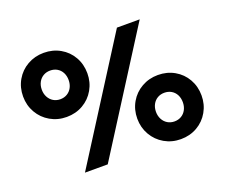

<svg xmlns="http://www.w3.org/2000/svg" viewBox="-118 -895 1267 1083"><g transform="rotate(-20 515.5 -353.5)"><path d="M41.5 -522.4Q41.5 -576.6 66.9 -620.6Q92.3 -664.6 136.5 -689.7Q180.7 -714.8 234.3 -714.8Q289.1 -714.8 333 -689.7Q377 -664.6 402.1 -620.6Q427.2 -576.6 427.2 -522.4Q427.2 -469.2 402.1 -425Q377 -380.9 333 -355.5Q289.1 -330.1 234.3 -330.1Q180.7 -330.1 136.5 -355.5Q92.3 -380.9 66.9 -425Q41.5 -469.2 41.5 -522.4ZM314.9 -522.6Q314.9 -547.8 304.7 -567.4Q294.4 -586.9 276.1 -597.7Q257.8 -608.4 234.4 -608.4Q211.4 -608.4 193.1 -597.7Q174.8 -586.9 164.3 -567.4Q153.8 -547.9 153.8 -522.6Q153.8 -498 164.3 -478.3Q174.8 -458.5 193.1 -447.5Q211.4 -436.5 234.4 -436.5Q257.8 -436.5 276.1 -447.5Q294.4 -458.5 304.7 -478.3Q314.9 -498 314.9 -522.6ZM671.9 -707H808.6L359.4 0H222.7ZM604 -184.5Q604 -238.7 629.4 -282.7Q654.8 -326.7 699 -351.8Q743.2 -377 796.8 -377Q851.6 -377 895.5 -351.8Q939.5 -326.7 964.6 -282.7Q989.7 -238.7 989.7 -184.5Q989.7 -131.3 964.6 -87.2Q939.5 -43 895.5 -17.6Q851.6 7.8 796.8 7.8Q743.2 7.8 699 -17.6Q654.8 -43 629.4 -87.2Q604 -131.3 604 -184.5ZM877.4 -184.7Q877.4 -210 867.2 -229.5Q856.9 -249 838.6 -259.8Q820.3 -270.5 796.9 -270.5Q773.9 -270.5 755.6 -259.8Q737.3 -249.1 726.8 -229.5Q716.3 -210 716.3 -184.7Q716.3 -160.2 726.8 -140.4Q737.3 -120.6 755.6 -109.6Q773.9 -98.6 796.9 -98.6Q820.3 -98.6 838.6 -109.6Q856.9 -120.6 867.2 -140.4Q877.4 -160.2 877.4 -184.7Z"/></g></svg>

Font: Wanted Sans Std Variable
Style: Regular
Weight: 400
Designer: Original Design by Kil Hyung-jin and Kang Hanbin, Wanted Lab, Inc;
Foundry: Wanted Lab, Inc.
Version: Version 1.003;Glyphs 3.2 (3227)